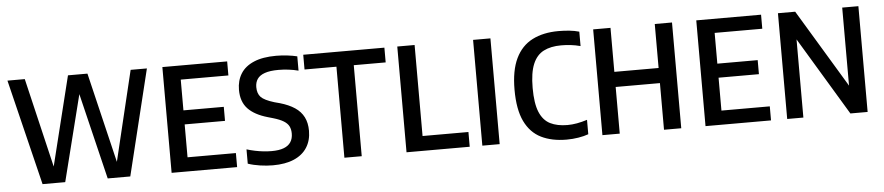

<svg xmlns="http://www.w3.org/2000/svg" viewBox="-39 -835 4952 1076"><g transform="rotate(-5 2437.0 -297.0)"><path d="M165 0 19.5 -595H117L249.5 -35H221.5L360 -595H469.5L603.5 -35H578L712.5 -595H804L658.5 0H531.5L403 -531H426L292.5 0Z M891 0V-595H1255.5V-516H987.5V-79H1259.5V0ZM962.5 -264V-343H1214.5V-264Z M1460.5 7.5Q1426.5 7.5 1388.8 2Q1351 -3.5 1320.5 -14V-94.5Q1343.5 -87.5 1367.5 -82.5Q1391.5 -77.5 1415 -75Q1438.5 -72.5 1460.5 -72.5Q1502.5 -72.5 1529 -82.8Q1555.5 -93 1568.2 -112.8Q1581 -132.5 1581 -161Q1581 -184.5 1572.5 -201.5Q1564 -218.5 1543 -231.5Q1522 -244.5 1484.5 -255.5L1455 -264Q1381.5 -285 1344.5 -324.2Q1307.5 -363.5 1307.5 -430Q1307.5 -482.5 1331.8 -521.2Q1356 -560 1405.8 -581.2Q1455.5 -602.5 1531.5 -602.5Q1561.5 -602.5 1593.5 -598.8Q1625.5 -595 1649.5 -589V-508.5Q1623 -515.5 1594.5 -519Q1566 -522.5 1538 -522.5Q1489.5 -522.5 1460.5 -512.2Q1431.5 -502 1418.5 -483Q1405.5 -464 1405.5 -437Q1405.5 -401 1424.5 -381Q1443.5 -361 1499.5 -344L1529.5 -336Q1579.5 -321.5 1612.5 -299.5Q1645.5 -277.5 1662 -245Q1678.5 -212.5 1678.5 -168Q1678.5 -113.5 1653.2 -74Q1628 -34.5 1579.5 -13.5Q1531 7.5 1460.5 7.5Z M1863 0V-512H1683.5V-595H2140V-512H1960.5V0Z M2212.5 0V-595H2310V-83H2568V0Z M2639 0V-595H2736.5V0Z M3113 7.5Q3030 7.5 2970.2 -22Q2910.5 -51.5 2878.2 -118.2Q2846 -185 2846 -296.5Q2846 -404.5 2878.5 -472Q2911 -539.5 2972.5 -571Q3034 -602.5 3120.5 -602.5Q3150 -602.5 3180.2 -599.5Q3210.5 -596.5 3236 -589V-508Q3207.5 -515.5 3181.2 -518.5Q3155 -521.5 3127.5 -521.5Q3069 -521.5 3029 -501Q2989 -480.5 2968.5 -431.5Q2948 -382.5 2948 -297.5Q2948 -210.5 2968.2 -161.8Q2988.5 -113 3028 -93.2Q3067.5 -73.5 3124.5 -73.5Q3151 -73.5 3178.5 -78.5Q3206 -83.5 3236 -93V-12Q3211.5 -3 3179.2 2.2Q3147 7.5 3113 7.5Z M3314.5 0V-595H3412V-347.5H3661V-595H3758V0H3661V-262.5H3412V0Z M3894.5 0V-595H4259V-516H3991V-79H4263V0ZM3966 -264V-343H4218V-264Z M4354 0V-595H4451L4734.5 -124.5H4715.5V-595H4806.5V0H4709.5L4426.5 -470.5H4445V0Z"/></g></svg>

Font: Encode Sans SC Condensed Medium
Style: Regular
Weight: 500
Width: 3
Designer: Multiple Designers
Foundry: Impallari Type
Version: Version 3.002